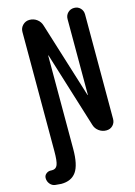

<svg xmlns="http://www.w3.org/2000/svg" viewBox="-140 -803 781 1107"><g transform="rotate(-15 250.0 -249.5)"><path d="M48.8 227.5Q30.3 225.6 17.6 210.4Q4.9 195.3 4.9 174.8Q4.9 159.2 18.1 148.9Q31.2 138.7 47.9 140.6H53.7Q76.2 140.6 85 119.1Q93.8 97.7 93.8 37.1V-673.8Q93.8 -697.3 110.4 -713.9Q127 -730.5 150.4 -730.5Q175.8 -730.5 195.3 -715.8Q214.8 -701.2 221.7 -676.8L362.3 -225.6Q362.3 -224.6 363.3 -224.6Q364.3 -224.6 364.3 -225.6V-677.7Q364.3 -700.2 379.4 -715.3Q394.5 -730.5 417 -730.5Q439.5 -730.5 454.1 -715.3Q468.8 -700.2 468.8 -677.7V-53.7Q468.8 -31.2 453.6 -15.6Q438.5 0 415 0Q390.6 0 371.1 -14.2Q351.6 -28.3 344.7 -50.8L204.1 -503.9Q204.1 -504.9 203.1 -504.9Q202.1 -504.9 202.1 -503.9V53.7Q202.1 148.4 173.3 189.5Q144.5 230.5 84 230.5Q71.3 229.5 48.8 227.5Z"/></g></svg>

Font: Rounded-X Mgen+ 2m medium
Style: Regular
Weight: 500
Designer: [Source Han Sans]
Ryoko NISHIZUKA  (kana & ideographs); Paul D. Hunt (Latin, Greek & Cyrillic); Wenlong ZHANG  (bopomofo
Version: Version 1.059.20150602